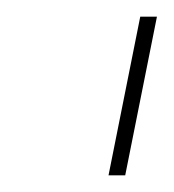

<svg xmlns="http://www.w3.org/2000/svg" viewBox="-20 -719 208 230"><path d="M168 -699 130 -509H110L148 -699Z"/></svg>

Font: Gontserrat Thin
Style: Italic
Weight: 250
Italic angle: -11.3°
Designer: Julieta Ulanovsky
Foundry: Julieta Ulanovsky
Version: Version 6.001